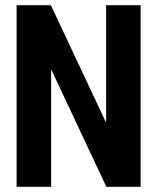

<svg xmlns="http://www.w3.org/2000/svg" viewBox="-20 -720 606 740"><path d="M44 0V-700H176L389 -247V-700H522V0H390L177 -453V0Z"/></svg>

Font: Tektur SemiCondensed SemiBold
Style: Regular
Weight: 600
Width: 4
Designer: Adam Jagosz
Foundry: Adam Jagosz
Version: Version 1.005;gftools[0.9.30]